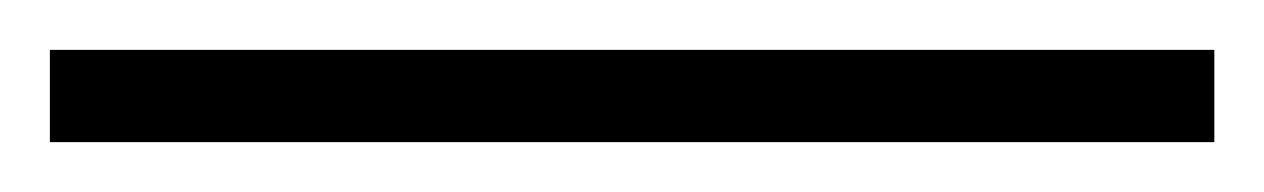

<svg xmlns="http://www.w3.org/2000/svg" viewBox="-23 57 507 77"><path d="M-3 77H464V114H-3Z"/></svg>

Font: Trirong
Style: Regular
Weight: 400
Designer: Katatrad Team
Foundry: CadsonDemak
Version: Version 1.001